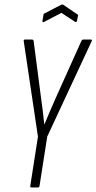

<svg xmlns="http://www.w3.org/2000/svg" viewBox="-20 -830 427 850"><path d="M119 0Q113 0 114 -7L148 -225L85 -648Q84 -655 91 -655H121Q128 -655 129 -648L161 -402Q165 -372 169 -341.5Q173 -311 176 -280H177Q189 -310 202 -339.5Q215 -369 228 -399L340 -648Q343 -655 349 -655H381Q385 -655 386.5 -653.5Q388 -652 386 -648L189 -225L155 -7Q154 0 148 0ZM175 -733Q167 -729 168 -738L172 -762Q173 -766 173.5 -768Q174 -770 178 -771L251 -809Q256 -811 260 -809L320 -768Q323 -767 324.5 -765Q326 -763 325 -759L321 -739Q320 -731 313 -733L252 -773Z"/></svg>

Font: Sofia Sans Extra Condensed Light
Style: Italic
Weight: 300
Italic angle: -9°
Version: Version 4.100